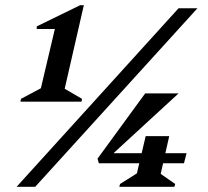

<svg xmlns="http://www.w3.org/2000/svg" viewBox="-20 -722 804 742"><path d="M59 -329 61 -340 138 -381 192 -610H122V-620L290 -702H304L230 -379L297 -340L295 -329ZM44 0 670 -690H743L116 0ZM362 -91 357 -109 541 -361H670L398 -111L387 -94ZM362 -91 385 -130H701L691 -91ZM441 0 444 -11 509 -52 543 -196H634L601 -50L657 -11L654 0Z"/></svg>

Font: Platypi Light SemiBold
Style: Italic
Weight: 600
Italic angle: -13°
Version: Version 1.200